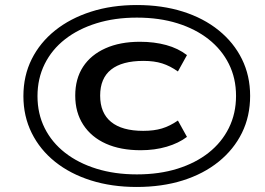

<svg xmlns="http://www.w3.org/2000/svg" viewBox="-20 -734 1054 763"><path d="M523 9Q424 9 341.5 -17Q259 -43 199 -91Q139 -139 106 -205.5Q73 -272 73 -352Q73 -433 106 -499Q139 -565 199 -613Q259 -661 341.5 -687.5Q424 -714 524 -714Q624 -714 706.5 -688Q789 -662 849 -613.5Q909 -565 941.5 -499Q974 -433 974 -353Q974 -272 941.5 -206Q909 -140 849 -91.5Q789 -43 706.5 -17Q624 9 523 9ZM539 -137Q459 -137 401 -163Q343 -189 311 -238Q279 -287 279 -354Q279 -421 310 -468.5Q341 -516 399 -542Q457 -568 536 -568Q593 -568 640.5 -555Q688 -542 723 -515L687 -450Q656 -472 624.5 -482Q593 -492 550 -492Q465 -492 421.5 -457.5Q378 -423 378 -354Q378 -285 421.5 -249.5Q465 -214 549 -214Q592 -214 623.5 -223.5Q655 -233 687 -255L723 -190Q690 -165 642.5 -151Q595 -137 539 -137ZM524 -41Q613 -41 685 -63.5Q757 -86 809 -127Q861 -168 889.5 -225.5Q918 -283 918 -353Q918 -423 889.5 -480Q861 -537 809 -578Q757 -619 685 -641.5Q613 -664 524 -664Q436 -664 363.5 -641.5Q291 -619 238.5 -578Q186 -537 157.5 -479.5Q129 -422 129 -352Q129 -282 157.5 -225Q186 -168 238.5 -127Q291 -86 363.5 -63.5Q436 -41 524 -41Z"/></svg>

Font: Nunito Sans 10pt Expanded SemiBold
Style: Italic
Weight: 600
Width: 7
Italic angle: -9°
Designer: Vernon Adams
Foundry: Vernon Adams
Version: Version 3.101;gftools[0.9.27]